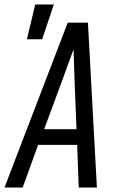

<svg xmlns="http://www.w3.org/2000/svg" viewBox="-32 -836 552 856"><path d="M-12 0 270 -735H360L400 0H319L312 -190H138L69 0ZM309 -260 300 -490Q299 -522 298 -553.5Q297 -585 296 -616Q285 -585 273 -553.5Q261 -522 250 -490L165 -260ZM88 -661 125 -816H208L156 -661Z"/></svg>

Font: Iosevka Term Oblique
Style: Regular
Weight: 400
Italic angle: -9°
Monospace: yes
Designer: Belleve Invis
Foundry: Belleve Invis
Version: Version 31.4.0